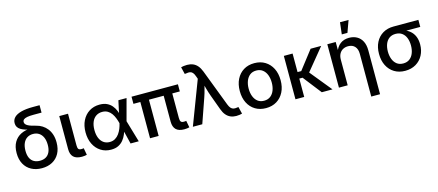

<svg xmlns="http://www.w3.org/2000/svg" viewBox="-61 -1430 5266 2308"><g transform="rotate(-15 2572.0 -276.0)"><path d="M293 11.7Q218.8 11.7 162.6 -18.6Q106.4 -48.8 75.2 -105.7Q43.9 -162.6 43.9 -242.2Q43.9 -322.3 75.2 -376.2Q106.4 -430.2 162.6 -458Q218.8 -485.8 293 -485.8V-470.2Q251 -478.5 218 -488.8Q185.1 -499 161.6 -513.4Q138.2 -527.8 126 -547.9Q113.8 -567.9 113.8 -595.7Q113.8 -637.7 142.8 -667Q171.9 -696.3 230.5 -711.9Q289.1 -727.5 377 -727.5H459.5V-635.3H358.9Q309.6 -635.3 279.5 -629.4Q249.5 -623.5 235.8 -611.8Q222.2 -600.1 222.2 -581.5Q222.2 -566.9 230.7 -555.4Q239.3 -543.9 256.1 -534.2Q272.9 -524.4 298.8 -516.1Q324.7 -507.8 359.9 -499Q397 -489.7 429.9 -469Q462.9 -448.2 488 -416.5Q513.2 -384.8 527.3 -341.6Q541.5 -298.3 541.5 -243.2Q541.5 -162.6 510.3 -105.7Q479 -48.8 423.1 -18.6Q367.2 11.7 293 11.7ZM293 -81.1Q335.9 -81.1 366.9 -98.9Q397.9 -116.7 414.8 -152.6Q431.6 -188.5 431.6 -242.2Q431.6 -296.4 414.8 -334.7Q397.9 -373 366.7 -393.6Q335.4 -414.1 293 -414.1Q250 -414.1 218.8 -393.8Q187.5 -373.5 170.7 -335Q153.8 -296.4 153.8 -242.2Q153.8 -188 170.4 -152.3Q187 -116.7 218.5 -98.9Q250 -81.1 293 -81.1Z M793 2.9Q721.7 2.9 688 -30Q654.3 -63 654.3 -127.9V-540H763.2V-147Q763.2 -114.7 772.5 -101.3Q781.7 -87.9 807.6 -87.9Q819.3 -87.9 826.2 -88.6Q833 -89.4 838.4 -90.8L854 -4.9Q843.3 -2 827.1 0.5Q811 2.9 793 2.9Z M1154.3 11.7Q1081.5 11.7 1026.1 -23.9Q970.7 -59.6 939.7 -122.6Q908.7 -185.5 908.7 -268.1Q908.7 -351.1 939.9 -414.1Q971.2 -477.1 1027.3 -512.5Q1083.5 -547.9 1156.7 -547.9Q1210 -547.9 1246.8 -530.3Q1283.7 -512.7 1307.9 -483.9Q1332 -455.1 1346.2 -420.7Q1360.4 -386.2 1367.7 -352.5H1403.8L1418.9 -272.5L1499 0H1397L1331.1 -271.5Q1323.2 -302.2 1311 -334.5Q1298.8 -366.7 1279.8 -394Q1260.7 -421.4 1232.4 -438.2Q1204.1 -455.1 1164.6 -455.1Q1120.1 -455.1 1087.2 -432.6Q1054.2 -410.2 1036.6 -368.2Q1019 -326.2 1019 -268.1Q1019 -210.9 1036.1 -168.9Q1053.2 -127 1085.2 -104.2Q1117.2 -81.5 1160.6 -81.5Q1200.2 -81.5 1229.2 -98.9Q1258.3 -116.2 1278.6 -144.5Q1298.8 -172.9 1311.8 -205.3Q1324.7 -237.8 1331.1 -268.6L1390.1 -540H1491.7L1418.9 -268.6L1403.3 -190.4H1369.6Q1360.8 -157.2 1345.9 -121.8Q1331.1 -86.4 1306.6 -56.2Q1282.2 -25.9 1245.1 -7.1Q1208 11.7 1154.3 11.7Z M2066.9 2.9Q1996.6 2.9 1963.4 -30.5Q1930.2 -64 1930.2 -127.9V-511.7H2037.1V-146.5Q2037.1 -114.3 2046.9 -100.6Q2056.6 -86.9 2082.5 -86.9Q2094.2 -86.9 2101.1 -87.6Q2107.9 -88.4 2113.8 -89.8L2129.9 -4.9Q2119.1 -2 2102.8 0.5Q2086.4 2.9 2066.9 2.9ZM1639.6 0V-511.7H1746.6V0ZM1553.7 -451.2V-540H2130.9V-451.2Z M2172.4 0 2378.9 -542.5 2366.7 -576.2Q2355.5 -608.4 2341.3 -623.8Q2327.1 -639.2 2307.9 -642.6Q2288.6 -646 2262.2 -640.6L2242.7 -638.7L2221.2 -727.5Q2233.4 -731.4 2254.2 -734.1Q2274.9 -736.8 2296.4 -736.8Q2336.9 -736.8 2369.1 -723.4Q2401.4 -710 2425.8 -681.4Q2450.2 -652.8 2467.3 -607.9L2641.1 -152.8Q2653.3 -121.1 2668 -105Q2682.6 -88.9 2701.4 -85Q2720.2 -81.1 2744.1 -85.4L2762.7 -87.9L2784.2 0Q2772.5 3.4 2753.2 6.6Q2733.9 9.8 2711.4 9.8Q2672.4 9.8 2640.6 -3.9Q2608.9 -17.6 2584.7 -46.1Q2560.5 -74.7 2544.4 -119.6L2477.1 -303.2Q2458.5 -354 2445.6 -401.9Q2432.6 -449.7 2418.9 -500H2450.7Q2437 -451.2 2425 -402.1Q2413.1 -353 2395.5 -303.2L2289.6 0Z M3082 11.2Q3005.4 11.2 2948.2 -23.7Q2891.1 -58.6 2859.6 -121.3Q2828.1 -184.1 2828.1 -267.6Q2828.1 -351.6 2859.6 -414.6Q2891.1 -477.5 2948.2 -512.7Q3005.4 -547.9 3082 -547.9Q3158.7 -547.9 3215.8 -512.7Q3272.9 -477.5 3304.7 -414.6Q3336.4 -351.6 3336.4 -267.6Q3336.4 -184.1 3304.7 -121.3Q3272.9 -58.6 3215.8 -23.7Q3158.7 11.2 3082 11.2ZM3082 -80.6Q3129.9 -80.6 3162.1 -105.7Q3194.3 -130.9 3210.2 -173.1Q3226.1 -215.3 3226.1 -267.6Q3226.1 -320.3 3210.2 -362.8Q3194.3 -405.3 3162.1 -430.7Q3129.9 -456.1 3082 -456.1Q3034.2 -456.1 3002.4 -430.7Q2970.7 -405.3 2954.6 -362.8Q2938.5 -320.3 2938.5 -267.6Q2938.5 -215.3 2954.6 -173.1Q2970.7 -130.9 3002.4 -105.7Q3034.2 -80.6 3082 -80.6Z M3558.1 -540V0H3449.2V-540ZM3914.1 -540 3658.7 -228.5H3523.9L3523.4 -309.6H3604L3782.2 -540ZM3776.9 0 3595.7 -232.4 3666 -299.3 3910.2 0Z M4099.1 -317.9V0H3990.2V-540H4094.7L4095.2 -407.2H4082Q4106 -479.5 4151.1 -513.4Q4196.3 -547.4 4261.2 -547.4Q4316.4 -547.4 4358.4 -523.9Q4400.4 -500.5 4423.8 -454.8Q4447.3 -409.2 4447.3 -341.8V204.1H4337.9V-328.1Q4337.9 -386.7 4307.9 -419.7Q4277.8 -452.6 4224.6 -452.6Q4188.5 -452.6 4160.2 -437.3Q4131.8 -421.9 4115.5 -391.8Q4099.1 -361.8 4099.1 -317.9ZM4189 -609.4 4206.1 -756.3H4312.5L4259.3 -609.4Z M4814 11.2Q4737.3 11.2 4680.2 -23.7Q4623 -58.6 4591.6 -120.8Q4560.1 -183.1 4560.1 -266.1Q4560.1 -348.6 4591.6 -410.2Q4623 -471.7 4680.2 -505.9Q4737.3 -540 4814 -540H5123.5V-452.1H4893.1L4814 -448.2Q4766.1 -448.2 4734.1 -424.3Q4702.1 -400.4 4686.3 -359.4Q4670.4 -318.4 4670.4 -266.1Q4670.4 -214.4 4686.5 -172.1Q4702.6 -129.9 4734.4 -105.2Q4766.1 -80.6 4814 -80.6Q4861.8 -80.6 4894 -105.5Q4926.3 -130.4 4942.1 -172.4Q4958 -214.4 4958 -266.1Q4958 -318.4 4942.1 -359.4Q4926.3 -400.4 4894 -424.3Q4861.8 -448.2 4814 -448.2V-479Q4869.6 -479 4916.3 -464.8Q4962.9 -450.7 4996.8 -422.4Q5030.8 -394 5049.3 -351.1Q5067.9 -308.1 5067.9 -250.5Q5067.9 -175.3 5036.4 -116Q5004.9 -56.6 4947.8 -22.7Q4890.6 11.2 4814 11.2Z"/></g></svg>

Font: V-Inter
Style: Medium-500
Weight: 500
Designer: Rasmus Andersson
Foundry: rsms
Version: Version 4.000;git-4146feb